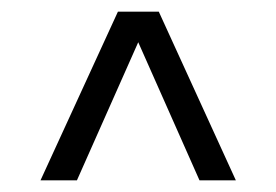

<svg xmlns="http://www.w3.org/2000/svg" viewBox="-20 -770 475 330"><path d="M49.6 -460 182.7 -750H252.9L385.4 -460H322.9L217.6 -697.4L112.2 -460Z"/></svg>

Font: Saira Thin SemiCondensed
Style: Regular
Weight: 100
Width: 4
Version: Version 1.101